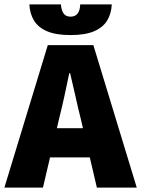

<svg xmlns="http://www.w3.org/2000/svg" viewBox="-30 -856 644 876"><path d="M-10 0 188 -650H396L594 0H412L338 -316Q326 -363 314 -418Q302 -473 290 -522H286Q276 -473 264 -418Q252 -363 240 -316L166 0ZM132 -138V-271H450V-138ZM292 -696Q225 -696 184.5 -713.5Q144 -731 125 -762.5Q106 -794 104 -836H248Q250 -808 260.5 -794Q271 -780 292 -780Q313 -780 324 -794Q335 -808 336 -836H480Q478 -794 459 -762.5Q440 -731 399.5 -713.5Q359 -696 292 -696Z"/></svg>

Font: Source Sans 3 Black
Style: Regular
Weight: 900
Designer: Paul D. Hunt
Foundry: Adobe
Version: Version 3.046;hotconv 1.0.118;makeotfexe 2.5.65603